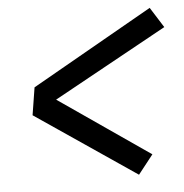

<svg xmlns="http://www.w3.org/2000/svg" viewBox="-44 -646 587 611"><g transform="rotate(-5 250.0 -341.0)"><path d="M376 -78 55 -296 69 -384 456 -604 497 -539 134 -339 424 -139Z"/></g></svg>

Font: Iosevka Term Curly Md Obl
Style: Regular
Weight: 500
Italic angle: -9°
Designer: Belleve Invis
Foundry: Belleve Invis
Version: Version 32.3.0